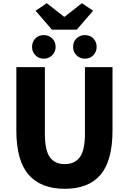

<svg xmlns="http://www.w3.org/2000/svg" viewBox="-20 -1164 803 1198"><path d="M384 14Q235 14 158.5 -74Q82 -162 82 -350V-745H260V-331Q260 -225 291.5 -182.5Q323 -140 384 -140Q445 -140 477.5 -182.5Q510 -225 510 -331V-745H682V-350Q682 -162 607.5 -74Q533 14 384 14ZM304 -979 202 -1097 272 -1144 379 -1060H384L491 -1144L561 -1097L459 -979ZM253 -798Q221 -798 200.5 -819.5Q180 -841 180 -871Q180 -903 200.5 -924Q221 -945 253 -945Q285 -945 306 -924Q327 -903 327 -871Q327 -841 306 -819.5Q285 -798 253 -798ZM510 -798Q478 -798 457 -819.5Q436 -841 436 -871Q436 -903 457 -924Q478 -945 510 -945Q542 -945 562.5 -924Q583 -903 583 -871Q583 -841 562.5 -819.5Q542 -798 510 -798Z"/></svg>

Font: Source Han Sans TC Heavy
Style: Regular
Weight: 900
Designer: Ryoko NISHIZUKA Ë•øÂ°öÊ∂ºÂ≠ê (kana, bopomofo & ideographs); Paul D. Hunt (Latin, Greek & Cyrillic); Sandoll Communicatio
Foundry: Adobe
Version: Version 2.004;hotconv 1.0.118;makeotfexe 2.5.65603